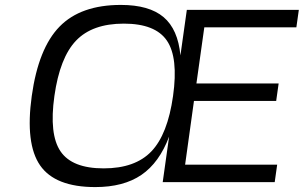

<svg xmlns="http://www.w3.org/2000/svg" viewBox="-20 -740 1234 780"><path d="M1184 -629H810L778 -401H1112L1102 -330H768L732 -71H1106L1096 0H641L667 -185Q627 -79 554.5 -29.5Q482 20 367 20Q204 20 143 -68Q82 -156 109 -350Q136 -544 222 -632Q308 -720 471 -720Q586 -720 644.5 -670.5Q703 -621 713 -515L739 -700H1194ZM658 -575Q611 -644 483 -644Q355 -644 289 -575Q223 -506 201 -350Q179 -194 226 -125Q273 -56 401 -56Q529 -56 595 -125Q661 -194 683 -350Q705 -506 658 -575Z"/></svg>

Font: Fivo Sans Modern
Style: Italic
Weight: 400
Designer: Alexander Slobzheninov
Foundry: Alexander Slobzheninov
Version: 1.0